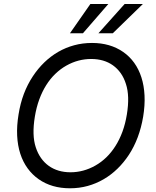

<svg xmlns="http://www.w3.org/2000/svg" viewBox="-20 -958 801 987"><path d="M75.3 -369.3Q84.5 -427.2 102.8 -475.5Q121.1 -523.8 148.8 -565.7Q175.1 -605.5 207.9 -637.3Q240.8 -669 279.1 -691.2Q317.5 -713.4 361.2 -725.3Q404.8 -737.2 453.1 -737.2Q546.2 -737.2 612.9 -691.1Q646 -668.3 669.7 -635.3Q693.5 -602.3 707 -560Q720.5 -517.8 723 -467Q725.5 -416.2 715.9 -358Q696.7 -244.7 642.4 -161.9Q616.5 -122.5 583.8 -90.7Q551.1 -58.9 512.8 -36.6Q474.4 -14.2 430.9 -2.1Q387.4 9.9 339.5 9.9Q245.7 9.9 179 -36.6Q146 -59.7 122 -92.7Q98 -125.7 84.3 -167.8Q70.7 -209.9 68.2 -260.5Q65.7 -311.1 75.3 -369.3ZM163.7 -201.3Q174 -169.4 191.1 -145.4Q208.1 -121.4 231 -105.1Q253.9 -88.8 282 -80.6Q310 -72.4 342.3 -72.4Q409.4 -72.4 470.2 -106.9Q500.4 -123.9 526.5 -149.1Q552.6 -174.4 573.5 -207.4Q594.5 -240.4 609.4 -280.9Q624.3 -321.4 632.1 -369.3Q647.7 -464.5 627.5 -525.9Q617.5 -557.9 600.5 -581.9Q583.5 -605.8 560.5 -622.2Q537.6 -638.5 509.4 -646.7Q481.2 -654.8 448.9 -654.8Q381.4 -654.8 321 -620.7Q290.8 -603.7 264.6 -578.5Q238.3 -553.3 217.5 -520.2Q196.7 -487.2 181.8 -446.6Q166.9 -405.9 159.1 -358Q143.5 -262.8 163.7 -201.3ZM485.8 -786.9 620.7 -937.5H714.5L559.7 -786.9ZM339.5 -786.9 444.6 -937.5H536.9L406.2 -786.9Z"/></svg>

Font: Inter P
Style: Italic
Weight: 400
Italic angle: -9.40001°
Designer: Rasmus Andersson
Foundry: rsms
Version: Version 3.018;git-588b23468